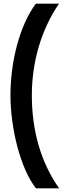

<svg xmlns="http://www.w3.org/2000/svg" viewBox="-20 -852 348 1039"><path d="M174.8 167H299.8C201.7 27.3 152.3 -143.1 152.3 -336.4C152.3 -518.1 204.1 -693.4 299.3 -832H173.8C84.5 -711.9 36.6 -514.6 36.6 -336.4C36.6 -157.2 91.3 62.5 174.8 167Z"/></svg>

Font: Decalotype SemiBold
Style: Regular
Weight: 600
Designer: Alfredo Marco Pradil
Foundry: Alfredo Marco Pradil
Version: Version 1.0